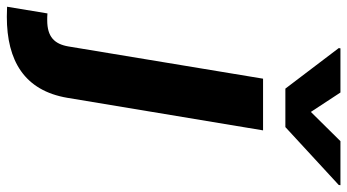

<svg xmlns="http://www.w3.org/2000/svg" viewBox="-352 -564 1017 562"><g transform="rotate(90 156.0 -283.5)"><path d="M105.8 -545.5 11.4 24.5C4.3 65.3 -16.7 86.3 -65.3 86.3C-71.4 86.3 -78.1 86.3 -85.2 85.6L-104.8 203.8C-93.8 204.2 -84.9 204.5 -75.3 204.5C53.3 204.5 140.6 153.1 161.9 27L257.1 -545.5ZM16.3 -767 134.9 -610.8H247.5L416.9 -767L417.6 -772H288.7L203.1 -685.4L146.3 -772H17Z"/></g></svg>

Font: Margiela Sans
Style: Bold Italic
Weight: 700
Italic angle: -9.39999°
Designer: Stefan Endress, Andreas Faust
Version: Version 1.100;FEAKit 1.0